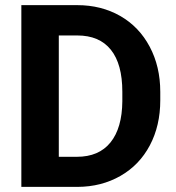

<svg xmlns="http://www.w3.org/2000/svg" viewBox="-20 -731 690 751"><path d="M63.5 0V-710.9H282.2Q376 -710.9 450 -668.7Q523.9 -626.5 565.4 -548.6Q606.9 -470.7 606.9 -371.6V-338.9Q606.9 -239.7 566.2 -162.6Q525.4 -85.4 451.2 -43Q377 -0.5 283.7 0ZM210 -592.3V-117.7H280.8Q366.7 -117.7 412.1 -173.8Q457.5 -230 458.5 -334.5V-372.1Q458.5 -480.5 413.6 -536.4Q368.7 -592.3 282.2 -592.3Z"/></svg>

Font: Vazir
Style: Bold
Weight: 700
Designer: Saber Rastikerdar
Foundry: Saber Rastikerdar
Version: Version 30.0.0